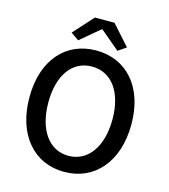

<svg xmlns="http://www.w3.org/2000/svg" viewBox="-135 -1047 1024 1166"><g transform="rotate(15 377.0 -464.0)"><path d="M377 13C566 13 698 -134 698 -371C698 -608 566 -750 377 -750C188 -750 57 -608 57 -371C57 -134 188 13 377 13ZM377 -88C255 -88 176 -198 176 -371C176 -544 255 -649 377 -649C499 -649 579 -544 579 -371C579 -198 499 -88 377 -88ZM203 -816 253 -781 375 -883H379L500 -781L551 -816L439 -941H316Z"/></g></svg>

Font: Source Han Sans KR Medium
Style: Regular
Weight: 500
Designer: Ryoko NISHIZUKA (kana & ideographs); Paul D. Hunt (Latin, Greek & Cyrillic); Wenlong ZHANG (bopomofo); Sandoll Communica
Foundry: Adobe Systems Incorporated
Version: Version 1.001;PS 1.001;hotconv 1.0.78;makeotf.lib2.5.61930